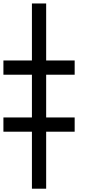

<svg xmlns="http://www.w3.org/2000/svg" viewBox="-20 -937 540 1123"><path d="M0 -166.7V-250H166.7V-500H0V-583.3H166.7V-916.7H250V-583.3H416.7V-500H250V-250H416.7V-166.7H250V166.7H166.7V-166.7Z"/></svg>

Font: Galmuri11 Regular
Style: Regular
Weight: 400
Designer: Minseo Lee (Quiple)
Version: Version 2.356;hotconv 1.1.0;makeotfexe 2.6.0 DEVELOPMENT